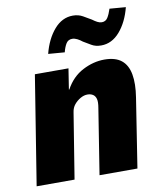

<svg xmlns="http://www.w3.org/2000/svg" viewBox="-83 -810 746 878"><g transform="rotate(-10 290.0 -371.0)"><path d="M16 0 97 -506H253L238 -410H240Q270 -465 320 -491Q370 -517 421 -517Q472 -517 500 -494.5Q528 -472 536 -428Q544 -384 534 -321L484 0H308L356 -303Q361 -331 357 -345.5Q353 -360 342.5 -366.5Q332 -373 317 -373Q301 -373 284.5 -363.5Q268 -354 256 -339.5Q244 -325 241 -304L192 0ZM249 -581 173 -587Q190 -654 227 -697Q264 -740 314 -740Q340 -740 360 -728.5Q380 -717 397 -707Q409 -698 419.5 -692.5Q430 -687 440 -687Q458 -687 467.5 -702Q477 -717 485 -742L560 -736Q543 -669 506 -626Q469 -583 419 -583Q393 -583 374.5 -594Q356 -605 339 -615Q328 -624 316 -630Q304 -636 293 -636Q274 -636 264.5 -620.5Q255 -605 249 -581Z"/></g></svg>

Font: Nunito Sans 7pt Condensed Black
Style: Italic
Weight: 900
Width: 3
Italic angle: -9°
Designer: Vernon Adams
Foundry: Vernon Adams
Version: Version 3.101;gftools[0.9.27]